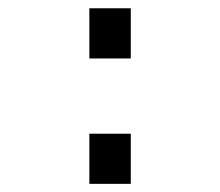

<svg xmlns="http://www.w3.org/2000/svg" viewBox="-20 -451 540 471"><path d="M199.2 -430.7H300.8V-307.6H199.2ZM199.2 -123H300.8V0H199.2Z"/></svg>

Font: BabelStone Pseudographica
Style: Regular
Weight: 400
Designer: Andrew West
Foundry: BabelStone
Version: Version 16.0.0